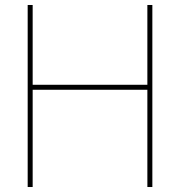

<svg xmlns="http://www.w3.org/2000/svg" viewBox="-20 -750 722 770"><path d="M571 -730H591V0H571V-390H111V0H91V-730H111V-410H571Z"/></svg>

Font: M PLUS 1p Thin
Style: Regular
Weight: 250
Version: Version 1.062